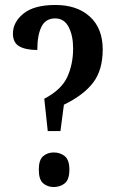

<svg xmlns="http://www.w3.org/2000/svg" viewBox="-20 -744 476 772"><path d="M172 -217 158 -347Q227 -383 250.5 -434.5Q274 -486 274 -549Q274 -601 256 -635.5Q238 -670 202 -670Q163 -670 146.5 -636Q130 -602 130 -543Q84 -543 58 -557.5Q32 -572 32 -609Q32 -655 74.5 -689.5Q117 -724 203 -724Q290 -724 341.5 -677Q393 -630 393 -545Q393 -463 355 -412.5Q317 -362 237 -323L223 -217ZM196 8Q171 8 153.5 -7Q136 -22 136 -62Q136 -101 153.5 -116Q171 -131 196 -131Q222 -131 240.5 -116Q259 -101 259 -62Q259 -22 240.5 -7Q222 8 196 8Z"/></svg>

Font: Noto Serif Bengali ExtraCondensed SemiBold
Style: Regular
Weight: 600
Width: 2
Designer: Juan Bruce, Universal Thirst, Indian Type Foundry and the Monotype Design Team.
Foundry: Monotype Imaging Inc.
Version: Version 2.003; ttfautohint (v1.8.4.7-5d5b)